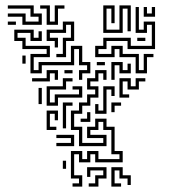

<svg xmlns="http://www.w3.org/2000/svg" viewBox="-20 -562 630 712"><path d="M63 -470V-500H9V-512H75V-482H123V-500H93V-530H9V-542H105V-512H135V-470ZM153 -470V-530H129V-542H165V-482H183V-542H219V-530H195V-470ZM363 -440V-542H405V-476H393V-530H375V-452H423V-542H465V-446H453V-530H435V-440ZM483 -290V-350H423V-380H405V-350H333V-392H363V-422H465V-392H543V-470H525V-440H483V-536H495V-452H513V-482H555V-380H453V-410H375V-380H345V-362H393V-392H435V-362H495V-302H513V-362H549V-350H525V-290ZM513 -500V-536H525V-512H543V-536H555V-500ZM9 -470V-482H39V-470ZM189 -350V-362H213V-422H243V-470H225V-440H165V-422H195V-386H183V-410H153V-452H213V-482H255V-410H225V-350ZM273 -266V-302H303V-320H273V-380H255V-320H135V-290H93V-362H153V-380H63V-410H33V-452H105V-422H123V-446H135V-410H93V-440H45V-422H75V-392H165V-350H105V-302H123V-332H243V-392H285V-332H315V-290H285V-266ZM489 -410V-422H519V-410ZM63 -326V-356H75V-326ZM339 -320V-332H369V-320ZM393 -266V-332H435V-302H453V-326H465V-290H423V-320H405V-266ZM99 -260V-272H153V-302H195V-266H183V-290H165V-260ZM219 -290V-302H249V-290ZM249 130V118H273V100H243V-2H285V28H303V-2H345V28H423V10H393V-80H363V-110H345V-80H315V-62H375V-20H273V-80H243V-152H273V-182H303V-212H333V-230H303V-272H333V-302H375V-266H363V-290H345V-260H315V-242H345V-200H315V-170H285V-140H255V-92H285V-32H363V-50H303V-92H333V-122H375V-92H405V-2H435V40H333V10H315V40H273V10H255V88H285V130ZM423 -200V-272H465V-242H483V-272H519V-260H495V-230H453V-260H435V-212H459V-200ZM153 -170V-242H213V-272H249V-260H225V-230H165V-182H183V-212H273V-230H249V-242H285V-200H195V-170ZM333 -140V-176H345V-152H363V-242H405V-206H393V-230H375V-140ZM123 -176V-236H135V-176ZM213 -86V-182H249V-170H225V-86ZM393 -146V-182H429V-170H405V-146ZM153 -80V-152H195V-116H183V-140H165V-92H189V-80ZM279 -110V-122H303V-146H315V-110ZM189 -20V-32H243V-50H189V-62H255V-20ZM213 64V34H225V64ZM309 130V118H333V88H363V70H315V94H303V58H375V100H345V130ZM393 130V58H435V88H465V124H453V100H423V70H405V118H429V130Z"/></svg>

Font: Rubik Maze
Style: Regular
Weight: 400
Designer: Hubert and Fischer, NaN
Foundry: Hubert and Fischer, NaN
Version: Version 2.200